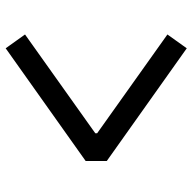

<svg xmlns="http://www.w3.org/2000/svg" viewBox="-21 -657 662 660"><g transform="rotate(-90 310.0 -327.0)"><path d="M474 -638.5 86.5 -363.5V-291L474 -16L521.5 -82.5L182 -324V-330.5L521.5 -572Z"/></g></svg>

Font: Monaspace Argon
Style: Regular
Weight: 400
Designer: Riley Cran & the Lettermatic Team
Foundry: Lettermatic
Version: Version 1.200 (Monaspace Argon)